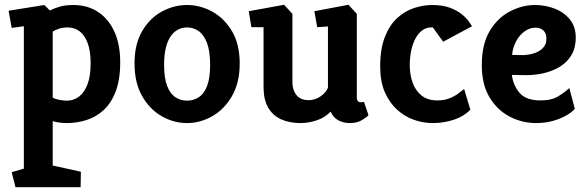

<svg xmlns="http://www.w3.org/2000/svg" viewBox="-20 -512 2464 805"><path d="M45 273 29 210 80 195V-402L29 -395L16 -467L166 -491L189 -468Q206 -477 230 -484Q254 -491 287 -491Q347 -491 391 -462Q435 -433 459.5 -379.5Q484 -326 484 -251Q484 -178 465 -128.5Q446 -79 414 -50Q382 -21 342 -8.5Q302 4 261 4Q245 4 230 2Q215 0 201 -4V182L319 208L318 273ZM261 -90Q288 -90 310.5 -106.5Q333 -123 346.5 -157.5Q360 -192 360 -246Q360 -298 347.5 -331.5Q335 -365 313.5 -381Q292 -397 264 -397Q245 -397 228.5 -392Q212 -387 201 -379V-103Q210 -97 227.5 -93.5Q245 -90 261 -90Z M764 4Q709 4 658.5 -24.5Q608 -53 576 -109Q544 -165 544 -246Q544 -327 576 -381.5Q608 -436 658.5 -463.5Q709 -491 764 -491Q819 -491 869.5 -463.5Q920 -436 952.5 -381.5Q985 -327 985 -246Q985 -165 952.5 -109Q920 -53 869.5 -24.5Q819 4 764 4ZM764 -90Q791 -90 813 -104Q835 -118 848 -151Q861 -184 861 -240Q861 -297 848 -331.5Q835 -366 813 -381.5Q791 -397 764 -397Q745 -397 727.5 -388.5Q710 -380 696.5 -361Q683 -342 675.5 -312Q668 -282 668 -240Q668 -184 681 -151Q694 -118 716 -104Q738 -90 764 -90Z M1240 4Q1193 4 1158 -12Q1123 -28 1104 -61.5Q1085 -95 1085 -146V-398H1034L1023 -465L1171 -492L1206 -454V-169Q1206 -150 1211 -135.5Q1216 -121 1225 -111Q1234 -101 1246.5 -96.5Q1259 -92 1274 -92Q1301 -92 1324 -108Q1347 -124 1355 -144V-401L1310 -398L1298 -465L1441 -492L1476 -454V-105Q1476 -92 1481 -87.5Q1486 -83 1492 -83Q1497 -83 1501 -84Q1505 -85 1506 -85L1525 -29Q1519 -22 1498.5 -9Q1478 4 1447 4Q1421 4 1399.5 -7Q1378 -18 1366 -44Q1343 -19 1308 -7.5Q1273 4 1240 4Z M1793 4Q1755 4 1716 -9.5Q1677 -23 1645 -52Q1613 -81 1593.5 -125.5Q1574 -170 1574 -233Q1574 -308 1594 -358Q1614 -408 1646 -437Q1678 -466 1716.5 -478.5Q1755 -491 1792 -491Q1836 -491 1866.5 -479.5Q1897 -468 1916.5 -452Q1936 -436 1946 -421.5Q1956 -407 1959 -402L1838 -337L1795 -397H1787Q1768 -397 1751.5 -385.5Q1735 -374 1723 -352.5Q1711 -331 1704.5 -302Q1698 -273 1698 -238Q1698 -199 1710 -165.5Q1722 -132 1747.5 -111.5Q1773 -91 1814 -91Q1843 -91 1865 -100Q1887 -109 1902.5 -120.5Q1918 -132 1926 -139L1952 -52Q1925 -24 1883 -10Q1841 4 1793 4Z M2227 4Q2170 4 2118 -22.5Q2066 -49 2033 -103Q2000 -157 2000 -239Q2000 -327 2033.5 -382.5Q2067 -438 2118.5 -464.5Q2170 -491 2223 -491Q2265 -491 2304 -476.5Q2343 -462 2368.5 -431.5Q2394 -401 2394 -354Q2394 -312 2376.5 -282Q2359 -252 2328.5 -233Q2298 -214 2259 -205Q2220 -196 2177 -197L2126 -198Q2132 -153 2159 -122Q2186 -91 2247 -91Q2293 -91 2321 -108.5Q2349 -126 2367 -143L2390 -56Q2381 -44 2358 -30Q2335 -16 2301.5 -6Q2268 4 2227 4ZM2127 -282 2160 -281Q2179 -280 2198.5 -283.5Q2218 -287 2234.5 -295Q2251 -303 2261 -316.5Q2271 -330 2271 -350Q2271 -373 2258 -384.5Q2245 -396 2225 -396Q2201 -396 2179.5 -380.5Q2158 -365 2144 -339Q2130 -313 2127 -282Z"/></svg>

Font: Kreon Light
Style: Bold
Weight: 700
Version: Version 2.002